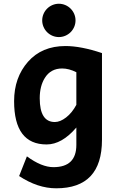

<svg xmlns="http://www.w3.org/2000/svg" viewBox="-20 -768 659 1024"><path d="M272.5 -117.2Q300.8 -117.2 332.5 -141.6Q364.3 -166 387.2 -209V-382.8Q347.7 -402.8 311.5 -402.8Q250.5 -402.8 219.2 -352.5Q191.9 -309.1 191.9 -243.7Q191.9 -117.2 272.5 -117.2ZM279.8 236.3Q181.2 236.3 82 170.9L123.5 65.9Q201.7 123.5 265.1 123.5Q387.2 123.5 387.2 4.9V-87.9Q310.1 2.4 228.5 2.4Q55.2 2.4 55.2 -228.5Q55.2 -354.5 129.2 -438.5Q203.1 -522.5 329.1 -522.5Q411.6 -522.5 523.9 -484.9V-22.5Q523.9 236.3 279.8 236.3ZM293.9 -570.3Q276.4 -570.3 260 -577.1Q243.7 -584 231.2 -596.4Q218.8 -608.9 211.9 -625.2Q205.1 -641.6 205.1 -659.2Q205.1 -676.8 211.9 -693.1Q218.8 -709.5 231.2 -721.9Q243.7 -734.4 260 -741.2Q276.4 -748 293.9 -748Q311.5 -748 327.9 -741.2Q344.2 -734.4 356.7 -721.9Q369.1 -709.5 376 -693.1Q382.8 -676.8 382.8 -659.2Q382.8 -641.6 376 -625.2Q369.1 -608.9 356.7 -596.4Q344.2 -584 327.9 -577.1Q311.5 -570.3 293.9 -570.3Z"/></svg>

Font: Cadman
Style: Bold
Weight: 700
Designer: Paul James MIller
Foundry: High-Logic / Made with FontCreator
Version: Version 2.114;March 28, 2021;FontCreator 13.0.0.2683 64-bit